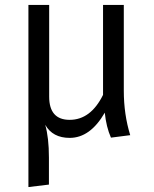

<svg xmlns="http://www.w3.org/2000/svg" viewBox="-20 -546 625 777"><path d="M507 1 429 11Q410 -32 404 -90Q345 12 262 12Q193 12 163 -41Q178 11 178 92V201L95 211V-526H179V-155Q179 -61 262 -61Q347 -61 397 -162V-526H481V-179Q481 -83 507 1Z"/></svg>

Font: FiraGO Book
Style: Regular
Weight: 350
Designer: bBox Type
Foundry: bBox Type GmbH
Version: Version 1.001;PS 001.001;hotconv 1.0.88;makeotf.lib2.5.64775